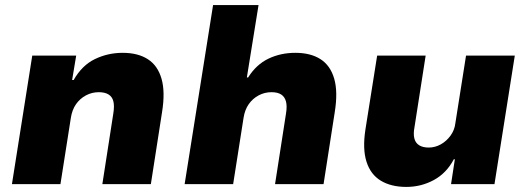

<svg xmlns="http://www.w3.org/2000/svg" viewBox="-20 -725 2074 756"><path d="M27 0 107 -506H280L264 -410H270Q303 -468 354 -492.5Q405 -517 463 -517Q523 -517 562 -492Q601 -467 616 -415Q631 -363 618 -283L574 0H383L426 -277Q431 -307 426.5 -325.5Q422 -344 407.5 -353Q393 -362 369 -362Q342 -362 318.5 -349.5Q295 -337 279.5 -315Q264 -293 259 -261L218 0Z M707 0 819 -705H998L952 -420H957Q989 -471 1037 -494Q1085 -517 1143 -517Q1203 -517 1242 -492Q1281 -467 1296 -415Q1311 -363 1298 -283L1254 0H1063L1106 -277Q1111 -307 1106 -325.5Q1101 -344 1087 -353Q1073 -362 1049 -362Q1022 -362 998.5 -349.5Q975 -337 959.5 -315Q944 -293 939 -261L898 0Z M1580 11Q1520 11 1479.5 -13.5Q1439 -38 1423 -88.5Q1407 -139 1419 -216L1465 -506H1656L1612 -224Q1607 -198 1611.5 -180Q1616 -162 1630.5 -153Q1645 -144 1668 -144Q1693 -144 1715.5 -156.5Q1738 -169 1754 -191Q1770 -213 1773 -240L1815 -506H2007L1927 0H1756L1771 -98H1767Q1738 -43 1688 -16Q1638 11 1580 11Z"/></svg>

Font: Nunito Sans 7pt Black
Style: Italic
Weight: 900
Italic angle: -9°
Version: Version 3.101;gftools[0.9.27]